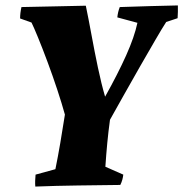

<svg xmlns="http://www.w3.org/2000/svg" viewBox="-20 -681 675 707"><path d="M110 6Q109 -5 109.5 -16Q110 -27 111 -38L184 -58Q193 -102 202 -154.5Q211 -207 219 -259Q208 -299 191 -350.5Q174 -402 155 -453Q136 -504 120 -543Q104 -582 96 -598L54 -613Q54 -633 59 -655Q117 -656 179 -657.5Q241 -659 296 -660Q306 -612 317 -552Q328 -492 340.5 -432.5Q353 -373 367 -325Q414 -409 444.5 -477Q475 -545 486 -597L412 -617Q414 -637 421 -655Q478 -657 533 -658.5Q588 -660 635 -661Q635 -649 635 -637.5Q635 -626 634 -614L592 -600Q577 -577 551.5 -533Q526 -489 495.5 -436Q465 -383 436 -331Q407 -279 385 -240Q379 -196 375 -154Q371 -112 368 -67L434 -38Q433 -29 430.5 -19.5Q428 -10 423 0Q344 1 265.5 2Q187 3 110 6Z"/></svg>

Font: Albura ExtraBold
Style: Italic
Weight: 758
Italic angle: -7°
Designer: Mercedes Jáuregui
Foundry: Omnibus-Type Team
Version: Version 1.000; ttfautohint (v1.8.3)